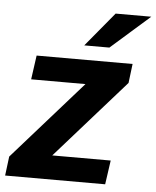

<svg xmlns="http://www.w3.org/2000/svg" viewBox="-56 -768 661 812"><g transform="rotate(5 274.5 -361.5)"><path d="M-3.9 0 6.3 -81.4 300.9 -414.9H70.3L84.6 -517H492L482 -435.6L187.3 -102.1H435.4L420.8 0ZM281.5 -577.5 402.1 -723H553.4L388.2 -577.5Z"/></g></svg>

Font: Public Sans Thin
Style: Italic
Weight: 100
Italic angle: -8°
Designer: The Public Sans project authors (U.S. Web Design System). Libre Franklin designed by Pablo Impallari and Rodrigo Fuenzal
Version: Version 2.000